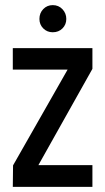

<svg xmlns="http://www.w3.org/2000/svg" viewBox="-20 -730 411 750"><path d="M186 -604Q164 -604 149 -619Q134 -634 134 -656Q134 -679 149 -694.5Q164 -710 186 -710Q209 -710 224 -694Q239 -678 239 -656Q239 -634 224 -619Q209 -604 186 -604ZM30 0 31 -84 244 -458H30V-542H341V-461L130 -85H341V0Z"/></svg>

Font: Stick No Bills Medium
Style: Regular
Weight: 500
Version: Version 2.000